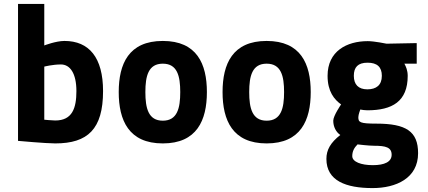

<svg xmlns="http://www.w3.org/2000/svg" viewBox="-20 -720 2184 980"><path d="M309 -511C265 -511 206 -488 206 -488V-700H72V-1C72 -1 214 12 262 12C428 12 506 -61 506 -255C506 -426 435 -511 309 -511ZM262 -105C247 -105 206 -109 206 -109V-380C206 -380 248 -391 291 -391C338 -391 370 -345 370 -255C370 -168 349 -105 262 -105Z M811 -511C637 -511 586 -394 586 -250C586 -106 637 12 811 12C985 12 1036 -106 1036 -250C1036 -394 985 -511 811 -511ZM811 -104C737 -104 722 -168 722 -250C722 -332 737 -395 811 -395C885 -395 900 -332 900 -250C900 -168 885 -104 811 -104Z M1341 -511C1167 -511 1116 -394 1116 -250C1116 -106 1167 12 1341 12C1515 12 1566 -106 1566 -250C1566 -394 1515 -511 1341 -511ZM1341 -104C1267 -104 1252 -168 1252 -250C1252 -332 1267 -395 1341 -395C1415 -395 1430 -332 1430 -250C1430 -168 1415 -104 1341 -104Z M1882 240C2001 240 2114 190 2114 62C2114 -50 2052 -89 1901 -89C1816 -89 1809 -96 1809 -122C1809 -135 1819 -161 1819 -161C1828 -159 1844 -157 1855 -157C1982 -157 2061 -202 2061 -333C2061 -360 2052 -381 2044 -395H2107V-500L1953 -497C1953 -497 1891 -510 1857 -510C1750 -510 1652 -459 1652 -333C1652 -253 1686 -212 1721 -187C1721 -187 1681 -129 1681 -104C1681 -73 1695 -46 1717 -31C1667 8 1646 45 1646 91C1646 203 1746 240 1882 240ZM1890 24C1949 24 1979 32 1979 70C1979 106 1943 123 1883 123C1823 123 1778 106 1778 77C1778 52 1788 34 1805 17C1805 17 1862 24 1890 24ZM1855 -264C1809 -264 1786 -289 1786 -333C1786 -377 1807 -400 1856 -400C1905 -400 1929 -378 1929 -333C1929 -285 1900 -264 1855 -264Z"/></svg>

Font: TitilliumMaps29L
Style: 999 wt
Weight: 900
Designer: Campivisivi
Foundry: Accademia di Belle Arti di Urbino and students of MA course of Visual design